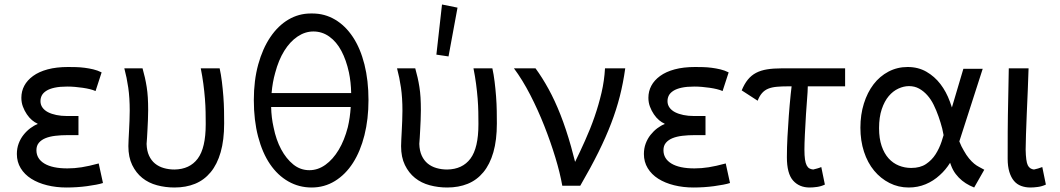

<svg xmlns="http://www.w3.org/2000/svg" viewBox="-20 -826 4715 854"><path d="M438 -12Q426 -8 407.5 -4.5Q389 -1 367 2Q345 5 321.5 6.5Q298 8 276 8Q230 8 189.5 -2Q149 -12 119 -31Q89 -50 72 -78Q55 -106 55 -141Q55 -166 63 -187.5Q71 -209 84.5 -226Q98 -243 114.5 -255.5Q131 -268 147 -274V-276Q135 -281 122.5 -291.5Q110 -302 99.5 -317.5Q89 -333 82 -351.5Q75 -370 75 -391Q75 -420 88 -444.5Q101 -469 127 -488Q153 -507 192 -517.5Q231 -528 283 -528Q300 -528 318.5 -527.5Q337 -527 356.5 -524.5Q376 -522 395 -517.5Q414 -513 432 -504L405 -421Q394 -426 379.5 -429.5Q365 -433 348 -435.5Q331 -438 313.5 -439.5Q296 -441 279 -441Q246 -441 223 -436Q200 -431 186 -422Q172 -413 166 -401.5Q160 -390 160 -376Q160 -360 169 -347.5Q178 -335 193.5 -327Q209 -319 230.5 -314.5Q252 -310 277 -310H329V-225H281Q252 -225 226.5 -222Q201 -219 182.5 -211.5Q164 -204 153 -191Q142 -178 142 -158Q142 -120 177.5 -98.5Q213 -77 280 -77Q311 -77 343 -82Q375 -87 419 -99Z M551 -176Q551 -188 552 -206Q553 -224 554 -245Q555 -266 556 -289Q557 -312 557 -334Q557 -391 550.5 -436Q544 -481 533 -522H614Q620 -501 624.5 -481Q629 -461 632.5 -439Q636 -417 637.5 -392Q639 -367 639 -336Q639 -314 638 -292Q637 -270 636 -250Q635 -230 634 -213.5Q633 -197 632 -186Q633 -155 643 -133.5Q653 -112 669.5 -98.5Q686 -85 708.5 -78.5Q731 -72 756 -72Q824 -73 859.5 -120.5Q895 -168 895 -273Q895 -276 895 -279Q895 -300 894.5 -328Q894 -356 891.5 -387.5Q889 -419 884.5 -453Q880 -487 873 -522H957Q963 -495 967 -462.5Q971 -430 973.5 -397Q976 -364 976.5 -333Q977 -302 977 -277Q977 -203 961.5 -149Q946 -95 917 -60Q888 -25 847.5 -8.5Q807 8 756 8Q716 8 678.5 -2Q641 -12 613 -34.5Q585 -57 568 -92Q551 -127 551 -176Z M1366 8Q1310 8 1262.5 -19Q1215 -46 1181 -96Q1147 -146 1128 -218.5Q1109 -291 1109 -381Q1109 -468 1128.5 -539Q1148 -610 1182.5 -661Q1217 -712 1263 -739Q1309 -766 1362 -766Q1364 -766 1366 -766Q1368 -766 1370 -766Q1424 -766 1470 -739Q1516 -712 1549.5 -661.5Q1583 -611 1601 -539.5Q1619 -468 1619 -381Q1619 -296 1601 -224.5Q1583 -153 1550 -101.5Q1517 -50 1470 -21Q1423 8 1366 8ZM1356 -69Q1394 -69 1427.5 -93Q1461 -117 1486.5 -159.5Q1512 -202 1527 -260Q1537 -302 1540 -350H1186Q1187 -303 1197 -259Q1208 -204 1230.5 -162Q1253 -120 1284.5 -94.5Q1316 -69 1356 -69ZM1204 -502Q1192 -460 1188 -412H1542Q1541 -461 1532 -504Q1520 -559 1498.5 -599.5Q1477 -640 1445 -663Q1413 -686 1374 -686Q1337 -686 1303.5 -663.5Q1270 -641 1244.5 -600Q1219 -559 1204 -502Z M1764 -176Q1764 -188 1765 -206Q1766 -224 1767 -245Q1768 -266 1769 -289Q1770 -312 1770 -334Q1770 -391 1763.5 -436Q1757 -481 1746 -522H1827Q1833 -501 1837.5 -481Q1842 -461 1845.5 -439Q1849 -417 1850.5 -392Q1852 -367 1852 -336Q1852 -314 1851 -292Q1850 -270 1849 -250Q1848 -230 1847 -213.5Q1846 -197 1845 -186Q1846 -155 1856 -133.5Q1866 -112 1882.5 -98.5Q1899 -85 1921.5 -78.5Q1944 -72 1969 -72Q2037 -73 2072.5 -120.5Q2108 -168 2108 -273Q2108 -276 2108 -279Q2108 -300 2107.5 -328Q2107 -356 2104.5 -387.5Q2102 -419 2097.5 -453Q2093 -487 2086 -522H2170Q2176 -495 2180 -462.5Q2184 -430 2186.5 -397Q2189 -364 2189.5 -333Q2190 -302 2190 -277Q2190 -203 2174.5 -149Q2159 -95 2130 -60Q2101 -25 2060.5 -8.5Q2020 8 1969 8Q1929 8 1891.5 -2Q1854 -12 1826 -34.5Q1798 -57 1781 -92Q1764 -127 1764 -176ZM2015 -792 1975 -575 1921 -583 1946 -806Z M2481 0Q2471 -57 2450 -126Q2429 -195 2401 -266Q2373 -337 2338.5 -404Q2304 -471 2266 -522H2362Q2392 -481 2420 -430Q2448 -379 2473 -315.5Q2498 -252 2520 -174Q2529 -141 2538 -106Q2561 -153 2582 -200Q2606 -253 2624.5 -306.5Q2643 -360 2655.5 -413.5Q2668 -467 2671 -522H2761Q2752 -457 2737 -398Q2722 -339 2698.5 -277.5Q2675 -216 2641.5 -148.5Q2608 -81 2561 0Z M3227 -12Q3215 -8 3196.5 -4.5Q3178 -1 3156 2Q3134 5 3110.5 6.5Q3087 8 3065 8Q3019 8 2978.5 -2Q2938 -12 2908 -31Q2878 -50 2861 -78Q2844 -106 2844 -141Q2844 -166 2852 -187.5Q2860 -209 2873.5 -226Q2887 -243 2903.5 -255.5Q2920 -268 2936 -274V-276Q2924 -281 2911.5 -291.5Q2899 -302 2888.5 -317.5Q2878 -333 2871 -351.5Q2864 -370 2864 -391Q2864 -420 2877 -444.5Q2890 -469 2916 -488Q2942 -507 2981 -517.5Q3020 -528 3072 -528Q3089 -528 3107.5 -527.5Q3126 -527 3145.5 -524.5Q3165 -522 3184 -517.5Q3203 -513 3221 -504L3194 -421Q3183 -426 3168.5 -429.5Q3154 -433 3137 -435.5Q3120 -438 3102.5 -439.5Q3085 -441 3068 -441Q3035 -441 3012 -436Q2989 -431 2975 -422Q2961 -413 2955 -401.5Q2949 -390 2949 -376Q2949 -360 2958 -347.5Q2967 -335 2982.5 -327Q2998 -319 3019.5 -314.5Q3041 -310 3066 -310H3118V-225H3070Q3041 -225 3015.5 -222Q2990 -219 2971.5 -211.5Q2953 -204 2942 -191Q2931 -178 2931 -158Q2931 -120 2966.5 -98.5Q3002 -77 3069 -77Q3100 -77 3132 -82Q3164 -87 3208 -99Z M3581 8Q3535 8 3507.5 -23Q3480 -54 3480 -127Q3480 -170 3482.5 -216.5Q3485 -263 3488.5 -310.5Q3492 -358 3497 -407Q3499 -424 3501 -442H3487Q3457 -442 3435 -440Q3413 -438 3397 -431.5Q3381 -425 3369.5 -412Q3358 -399 3350 -378L3279 -424Q3291 -453 3306.5 -472Q3322 -491 3343 -502Q3364 -513 3392 -517.5Q3420 -522 3456 -522H3739V-442H3573Q3572 -429 3572 -416Q3568 -367 3565 -318.5Q3562 -270 3560 -227.5Q3558 -185 3558 -161Q3558 -134 3560.5 -117Q3563 -100 3568 -90.5Q3573 -81 3580 -77Q3587 -73 3597 -72Q3605 -74 3614.5 -76.5Q3624 -79 3633 -83L3649 -5Q3632 3 3614 5.5Q3596 8 3581 8Z M4313 8 4293 -1Q4275 -10 4259.5 -22.5Q4244 -35 4231 -52Q4218 -69 4210 -91Q4208 -96 4206 -102Q4186 -70 4160 -47Q4132 -21 4097 -6.5Q4062 8 4022 8Q3976 8 3936.5 -12Q3897 -32 3868 -67Q3839 -102 3823 -151Q3807 -200 3807 -258Q3807 -316 3822.5 -365.5Q3838 -415 3865.5 -451Q3893 -487 3932 -507.5Q3971 -528 4017 -528Q4064 -528 4100.5 -507Q4137 -486 4163 -452Q4189 -418 4205 -374Q4210 -361 4214 -348L4265 -520H4351L4247 -197Q4256 -174 4267 -156Q4278 -136 4290 -121.5Q4302 -107 4313 -98Q4324 -89 4334 -84L4358 -71ZM4168 -196Q4172 -211 4177 -225Q4174 -239 4171 -254Q4164 -281 4154.5 -308Q4145 -335 4133 -359.5Q4121 -384 4104.5 -402.5Q4088 -421 4068 -432Q4048 -443 4023 -443Q4000 -443 3976 -432Q3952 -421 3933 -398.5Q3914 -376 3902 -340.5Q3890 -305 3890 -256Q3890 -210 3901.5 -176.5Q3913 -143 3932.5 -121.5Q3952 -100 3978 -89.5Q4004 -79 4033 -79Q4073 -79 4099 -96.5Q4125 -114 4141.5 -140Q4158 -166 4168 -196Z M4563 8Q4541 8 4522 1Q4503 -6 4490 -21.5Q4477 -37 4469.5 -61.5Q4462 -86 4462 -120Q4462 -263 4463 -313Q4464 -363 4465 -415Q4466 -467 4467 -522H4555Q4554 -478 4551.5 -425Q4549 -372 4547 -321Q4545 -270 4543.5 -227.5Q4542 -185 4542 -161Q4543 -108 4551.5 -91Q4560 -74 4579 -72Q4588 -74 4597 -76.5Q4606 -79 4616 -83L4632 -5Q4615 3 4596.5 5.5Q4578 8 4563 8Z"/></svg>

Font: Rising Sun
Style: Regular
Weight: 400
Designer: Matt McInerney, Pablo Impallari, Rodrigo Fuenzalida (Raleway font), Stephen Hutchings (Greek), Cristiano Sobral (main ch
Foundry: The Rising Sun Project Authors
Version: Version 4.327; ttfautohint (v1.8.4.7-5d5b-dirty)